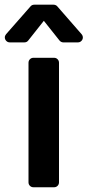

<svg xmlns="http://www.w3.org/2000/svg" viewBox="-54 -789 369 809"><path d="M66.1 -20.6V-524.5Q66.1 -533.4 72.1 -539.4Q78.1 -545.5 87 -545.5H174Q182.5 -545.5 188.6 -539.4Q194.6 -533.4 194.6 -524.5V-20.6Q194.6 -12.1 188.6 -6Q182.5 0 174 0H87Q78.1 0 72.1 -6Q66.1 -12.1 66.1 -20.6ZM65 -618.3 130.7 -701.3 196.7 -618.3Q199.6 -614.7 203.8 -612.6Q208.1 -610.4 212.7 -610.4H274.1Q283 -610.4 289.1 -616.7Q295.1 -622.9 295.1 -631Q295.1 -638.5 289.8 -644.9L187.5 -762.1Q184.7 -765.6 180.4 -767.4Q176.1 -769.2 171.9 -769.2H90.2Q80.6 -769.2 74.6 -762.1L-28.4 -644.9Q-33.7 -638.5 -33.7 -631.4Q-33.7 -623.2 -27.7 -616.8Q-21.7 -610.4 -12.8 -610.4H48.7Q58.9 -610.4 65 -618.3Z"/></svg>

Font: DeltaSans SemiBold
Style: Regular
Weight: 600
Designer: Rasmus Andersson
Foundry: rsms
Version: Version 3.012